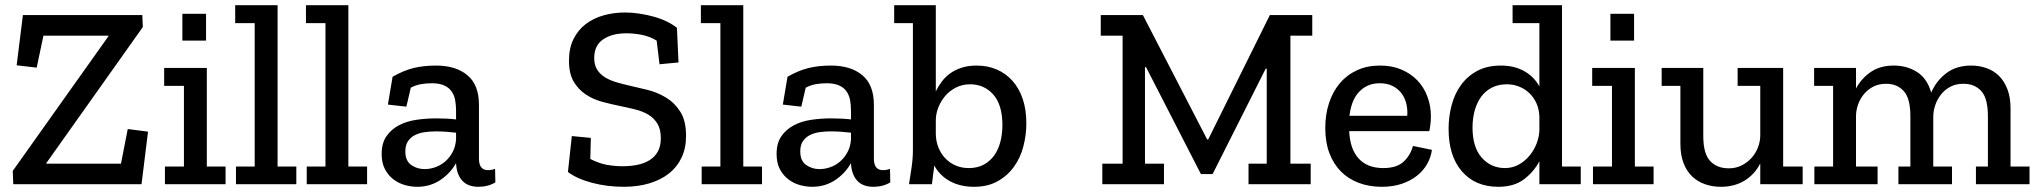

<svg xmlns="http://www.w3.org/2000/svg" viewBox="-20 -708 7830 738"><path d="M31 0 29 -51 397 -569V-571H147L121 -448L44 -457L68 -650H527L529 -604L158 -81V-79H445L471 -212L549 -202L524 0Z M614 0V-68H687V-378H611V-447H775V-68H847V0ZM681 -655H772V-552H681Z M887 0V-68H959V-619H884V-688H1047V-68H1119V0Z M1159 0V-68H1231V-619H1156V-688H1319V-68H1391V0Z M1489 -413Q1531 -437 1569.5 -446.5Q1608 -456 1656 -456Q1732 -456 1776.5 -419Q1821 -382 1821 -305V-98Q1821 -54 1856 -54Q1870 -54 1883 -59L1884 -7Q1856 10 1819 10Q1778 10 1756.5 -14Q1735 -38 1733 -80V-81Q1723 -63 1708.5 -47Q1694 -31 1675.5 -18Q1657 -5 1634 2.5Q1611 10 1584 10Q1561 10 1537 3.5Q1513 -3 1493 -18Q1473 -33 1460 -57Q1447 -81 1447 -116Q1447 -158 1465.5 -184.5Q1484 -211 1513.5 -226.5Q1543 -242 1580.5 -247.5Q1618 -253 1656 -253Q1676 -253 1696 -252Q1716 -251 1733 -249V-282Q1733 -304 1729.5 -323Q1726 -342 1716 -356.5Q1706 -371 1687.5 -379.5Q1669 -388 1640 -388Q1618 -388 1598 -384.5Q1578 -381 1559 -371L1542 -298L1471 -306ZM1733 -198Q1715 -200 1695.5 -201.5Q1676 -203 1656 -203Q1633 -203 1612 -200Q1591 -197 1574.5 -188.5Q1558 -180 1548 -165Q1538 -150 1538 -126Q1538 -90 1560.5 -74Q1583 -58 1612 -58Q1633 -58 1654 -65.5Q1675 -73 1692 -88Q1709 -103 1720 -124Q1731 -145 1733 -172Z M2617 -186Q2617 -138 2599.5 -101.5Q2582 -65 2550.5 -40.5Q2519 -16 2475 -3Q2431 10 2378 10Q2313 10 2255 -5.5Q2197 -21 2163 -47L2178 -185L2251 -178L2249 -97Q2282 -80 2312.5 -74.5Q2343 -69 2373 -69Q2404 -69 2430.5 -74.5Q2457 -80 2477 -92.5Q2497 -105 2508.5 -125.5Q2520 -146 2520 -177Q2520 -211 2507 -232.5Q2494 -254 2472.5 -267Q2451 -280 2423 -287Q2395 -294 2366 -300Q2331 -307 2295.5 -316.5Q2260 -326 2231.5 -345Q2203 -364 2185 -394.5Q2167 -425 2167 -475Q2167 -523 2184.5 -558Q2202 -593 2231.5 -615.5Q2261 -638 2300 -649Q2339 -660 2382 -660Q2410 -660 2439 -655.5Q2468 -651 2494.5 -643.5Q2521 -636 2543.5 -625Q2566 -614 2582 -601L2588 -468L2515 -461L2504 -552Q2475 -569 2445 -574.5Q2415 -580 2388 -580Q2332 -580 2298 -556.5Q2264 -533 2264 -485Q2264 -458 2275.5 -440Q2287 -422 2306 -410.5Q2325 -399 2349 -392Q2373 -385 2399 -379Q2431 -372 2469 -362.5Q2507 -353 2540 -333Q2573 -313 2595 -278.5Q2617 -244 2617 -186Z M2677 0V-68H2749V-619H2674V-688H2837V-68H2909V0Z M3007 -413Q3049 -437 3087.5 -446.5Q3126 -456 3174 -456Q3250 -456 3294.5 -419Q3339 -382 3339 -305V-98Q3339 -54 3374 -54Q3388 -54 3401 -59L3402 -7Q3374 10 3337 10Q3296 10 3274.5 -14Q3253 -38 3251 -80V-81Q3241 -63 3226.5 -47Q3212 -31 3193.5 -18Q3175 -5 3152 2.5Q3129 10 3102 10Q3079 10 3055 3.5Q3031 -3 3011 -18Q2991 -33 2978 -57Q2965 -81 2965 -116Q2965 -158 2983.5 -184.5Q3002 -211 3031.5 -226.5Q3061 -242 3098.5 -247.5Q3136 -253 3174 -253Q3194 -253 3214 -252Q3234 -251 3251 -249V-282Q3251 -304 3247.5 -323Q3244 -342 3234 -356.5Q3224 -371 3205.5 -379.5Q3187 -388 3158 -388Q3136 -388 3116 -384.5Q3096 -381 3077 -371L3060 -298L2989 -306ZM3251 -198Q3233 -200 3213.5 -201.5Q3194 -203 3174 -203Q3151 -203 3130 -200Q3109 -197 3092.5 -188.5Q3076 -180 3066 -165Q3056 -150 3056 -126Q3056 -90 3078.5 -74Q3101 -58 3130 -58Q3151 -58 3172 -65.5Q3193 -73 3210 -88Q3227 -103 3238 -124Q3249 -145 3251 -172Z M3925 -234Q3925 -189 3913.5 -145Q3902 -101 3877 -66.5Q3852 -32 3814 -11Q3776 10 3724 10Q3671 10 3631.5 -11.5Q3592 -33 3571 -72Q3571 -68 3569.5 -58Q3568 -48 3566.5 -36Q3565 -24 3564 -14Q3563 -4 3562 0H3474Q3479 -31 3484 -65Q3489 -99 3489 -132V-619H3417V-688H3577V-357Q3587 -377 3600.5 -395Q3614 -413 3633 -426.5Q3652 -440 3677 -448Q3702 -456 3734 -456Q3776 -456 3811 -441Q3846 -426 3871.5 -397.5Q3897 -369 3911 -328Q3925 -287 3925 -234ZM3833 -227Q3833 -305 3798 -344.5Q3763 -384 3709 -384Q3679 -384 3654.5 -371.5Q3630 -359 3613 -339Q3596 -319 3586.5 -294.5Q3577 -270 3577 -245V-195Q3577 -167 3586.5 -142.5Q3596 -118 3613 -100Q3630 -82 3653 -72Q3676 -62 3704 -62Q3737 -62 3761 -75Q3785 -88 3801 -110Q3817 -132 3825 -162Q3833 -192 3833 -227Z M4940 -571V-79H5018V0H4779V-79H4849V-444H4845L4641 -39H4596L4385 -450H4381V-79H4454V0H4217V-79H4295V-571H4211V-650H4373L4620 -172H4624L4861 -650H5024V-571Z M5484 -132Q5480 -103 5465.5 -77.5Q5451 -52 5426.5 -32.5Q5402 -13 5368 -1.5Q5334 10 5291 10Q5243 10 5203 -5Q5163 -20 5134.5 -48.5Q5106 -77 5090 -119Q5074 -161 5074 -216Q5074 -268 5088.5 -312Q5103 -356 5130 -388Q5157 -420 5196 -438Q5235 -456 5285 -456Q5331 -456 5367 -440.5Q5403 -425 5428 -399Q5453 -373 5466.5 -337Q5480 -301 5480 -261Q5480 -234 5474 -204H5166Q5169 -135 5202.5 -98.5Q5236 -62 5297 -62Q5349 -62 5375.5 -87Q5402 -112 5411 -147ZM5389 -263Q5391 -285 5386 -307.5Q5381 -330 5368 -348Q5355 -366 5334 -377Q5313 -388 5283 -388Q5256 -388 5235.5 -378Q5215 -368 5200.5 -351Q5186 -334 5178 -311.5Q5170 -289 5167 -263Z M5897 0V-88Q5876 -48 5838 -19Q5800 10 5739 10Q5651 10 5599.5 -49Q5548 -108 5548 -213Q5548 -259 5559.5 -303Q5571 -347 5595.5 -381Q5620 -415 5658 -435.5Q5696 -456 5749 -456Q5800 -456 5838 -435Q5876 -414 5897 -376V-619H5794V-688H5984V-68H6056V0ZM5897 -260Q5896 -288 5886 -310.5Q5876 -333 5859 -349.5Q5842 -366 5819.5 -375Q5797 -384 5772 -384Q5740 -384 5715 -371.5Q5690 -359 5673.5 -336.5Q5657 -314 5648.5 -283.5Q5640 -253 5640 -218Q5640 -142 5675.5 -102Q5711 -62 5765 -62Q5793 -62 5817 -75Q5841 -88 5858.5 -109Q5876 -130 5886 -155.5Q5896 -181 5897 -206Z M6103 0V-68H6176V-378H6100V-447H6264V-68H6336V0ZM6170 -655H6261V-552H6170Z M6746 0V-80Q6725 -38 6686 -14Q6647 10 6595 10Q6562 10 6533.5 0Q6505 -10 6484 -30Q6463 -50 6451 -81.5Q6439 -113 6439 -156V-378H6367V-447H6527V-185Q6527 -117 6553.5 -89Q6580 -61 6625 -61Q6652 -61 6674 -72Q6696 -83 6712 -100.5Q6728 -118 6737 -141Q6746 -164 6746 -188V-378H6659V-447H6834V-68H6909V0Z M7575 0V-68H7621V-261Q7621 -330 7595.5 -358Q7570 -386 7527 -386Q7498 -386 7476.5 -374.5Q7455 -363 7440.5 -344.5Q7426 -326 7418.5 -303.5Q7411 -281 7411 -259V-68H7483V0H7277V-68H7323V-261Q7323 -330 7297.5 -358Q7272 -386 7230 -386Q7201 -386 7179.5 -374.5Q7158 -363 7143.5 -345Q7129 -327 7121.5 -305Q7114 -283 7114 -261V-68H7197V0H6954V-68H7026V-378H6953V-447H7114V-368Q7135 -407 7171 -431.5Q7207 -456 7259 -456Q7310 -456 7349 -431Q7388 -406 7403 -352Q7423 -398 7461.5 -427Q7500 -456 7557 -456Q7588 -456 7616 -446Q7644 -436 7664 -416Q7684 -396 7696 -365Q7708 -334 7708 -291V-68H7781V0Z"/></svg>

Font: Zilla Slab Medium
Style: Regular
Weight: 500
Designer: Typotheque.com
Foundry: Typotheque type foundry
Version: Version 1.1; 2017